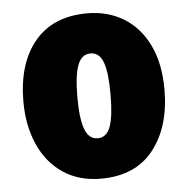

<svg xmlns="http://www.w3.org/2000/svg" viewBox="-46 -608 649 663"><g transform="rotate(-5 279.0 -276.5)"><path d="M278 10Q202 10 147 -27Q92 -64 63 -129.5Q34 -195 34 -278Q34 -410 97.5 -486.5Q161 -563 280 -563Q351 -563 406 -529.5Q461 -496 492 -432Q523 -368 523 -278Q523 -149 460.5 -69.5Q398 10 278 10ZM279 -130Q310 -130 323 -166Q336 -202 336 -278Q336 -353 323 -388.5Q310 -424 279 -424Q248 -424 234.5 -388Q221 -352 221 -277Q221 -203 234.5 -166.5Q248 -130 279 -130Z"/></g></svg>

Font: Noto Sans Display Black Narrow
Style: Regular
Weight: 900
Width: 4
Designer: Monotype Design team
Foundry: Monotype Imaging Inc.
Version: Version 1.000